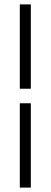

<svg xmlns="http://www.w3.org/2000/svg" viewBox="-20 -766 230 872"><path d="M70 -297H120V86H70ZM70 -746H120V-363H70Z"/></svg>

Font: Zen Antique Soft
Style: Regular
Weight: 400
Designer: Yoshimichi Ohira
Foundry: Positype
Version: Version 1.001